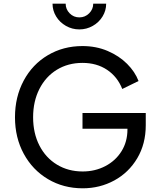

<svg xmlns="http://www.w3.org/2000/svg" viewBox="-20 -1006 857 1038"><path d="M61 -372Q61 -482 108 -570Q155 -658 238.5 -707.5Q322 -757 426 -757Q500 -757 562 -730.5Q624 -704 667 -661Q710 -618 729 -568L641 -525Q615 -591 559 -628.5Q503 -666 426 -666Q348 -666 287.5 -629Q227 -592 193 -525Q159 -458 159 -372Q159 -286 193 -219.5Q227 -153 288 -116Q349 -79 427 -79Q494 -79 549.5 -108Q605 -137 637 -188.5Q669 -240 669 -306V-310H426V-395H768V-329Q768 -228 722 -150.5Q676 -73 598 -30.5Q520 12 427 12Q323 12 239.5 -37.5Q156 -87 108.5 -174.5Q61 -262 61 -372ZM264 -986H335Q335 -956 356.5 -934Q378 -912 409 -912Q440 -912 462 -934Q484 -956 484 -986H554Q554 -949 534.5 -917Q515 -885 481.5 -866Q448 -847 409 -847Q370 -847 336.5 -866Q303 -885 283.5 -917Q264 -949 264 -986Z"/></svg>

Font: Eudoxus Sans Medium
Style: Regular
Weight: 500
Designer: Stijn de Vries
Foundry: tokotype
Version: Version 2.005